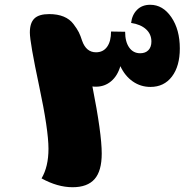

<svg xmlns="http://www.w3.org/2000/svg" viewBox="-20 -759 784 804"><path d="M284 25Q221 25 154 -12Q183 -61 183 -136Q183 -215 144 -398.5Q105 -582 105 -623Q105 -663 124 -681.5Q143 -700 186 -700Q221 -700 246.5 -689.5Q272 -679 287.5 -658.5Q303 -638 310 -624Q317 -610 324 -588Q341 -540 382 -540Q412 -540 428.5 -563Q445 -586 445 -627L504 -626Q504 -584 521 -560Q538 -536 567 -536Q589 -536 601.5 -549Q614 -562 614 -585Q614 -616 591.5 -636.5Q569 -657 529 -663Q533 -697 554 -718Q575 -739 609 -739Q662 -739 697.5 -687Q733 -635 733 -556Q733 -482 700 -438.5Q667 -395 610 -395Q569 -395 536 -418Q503 -441 484 -482Q472 -441 445 -418.5Q418 -396 382 -396Q372 -396 367 -397Q406 -200 406 -116Q406 -43 376 -9Q346 25 284 25Z"/></svg>

Font: Lemonada
Style: Bold
Weight: 700
Designer: Mohamed Gaber (Arabic), Eduardo Tunni (Latin)
Foundry: Kief Type Foundry
Version: Version 4.004